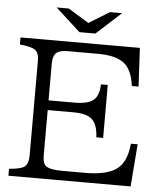

<svg xmlns="http://www.w3.org/2000/svg" viewBox="-59 -930 837 982"><g transform="rotate(5 360.0 -439.5)"><path d="M318.8 -763.2 191.9 -878.9H253.9L359.9 -814L465.8 -878.9H527.8L400.9 -763.2ZM21 -710H633.8L644.5 -512.2H609.9Q599.6 -592.8 559.6 -626Q517.6 -661.1 422.9 -661.1H268.6Q227.5 -661.1 210.9 -647.5Q191.9 -630.9 191.9 -591.3V-401.9H322.8Q396 -401.9 423.3 -426.3Q450.7 -450.7 451.7 -506.8H486.8V-234.9H451.7Q449.2 -301.8 418 -328.1Q390.6 -352.1 322.8 -352.1H191.9V-118.7Q191.9 -76.7 210.9 -64Q232.9 -48.8 294.9 -48.8H409.7Q525.4 -48.8 575.2 -88.4Q622.6 -125.5 630.9 -217.8H665.5L648.4 0H21V-35.6Q83.5 -40.5 100.6 -55.2Q120.1 -71.3 120.1 -110.8V-599.1Q120.1 -641.1 98.1 -655.3Q76.2 -668.9 21 -673.8Z"/></g></svg>

Font: BIZ UDPMincho
Style: Regular
Weight: 400
Designer: TypeBank Co., Ltd.
Foundry: Morisawa Inc.
Version: Version 1.06